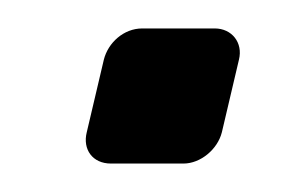

<svg xmlns="http://www.w3.org/2000/svg" viewBox="-20 -115 206 135"><path d="M58 0H109C121 0 133 -10 136 -22L148 -73C151 -85 143 -95 131 -95H80C67 -95 56 -85 53 -73L41 -22C38 -10 45 0 58 0Z"/></svg>

Font: DIN Rundschrift
Style: EngKursiv
Weight: 400
Width: 3
Version: Version 1.027